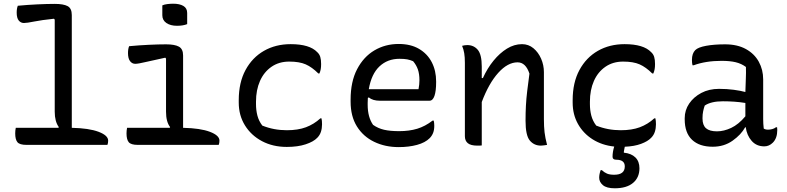

<svg xmlns="http://www.w3.org/2000/svg" viewBox="-20 -781 4240 1035"><path d="M65 -92H295L297 -96Q275 -126 275 -179V-675L271 -680Q204 -673 164.5 -665Q125 -657 109 -657Q92 -657 81 -670.5Q70 -684 70 -713Q70 -735 76 -750Q129 -755 182 -757.5Q235 -760 275 -760Q322 -760 344.5 -748Q367 -736 367 -700V-92Q460 -90 511.5 -70.5Q563 -51 563 -23Q563 -16 562 -10.5Q561 -5 559 0H123Q86 0 74 -14.5Q62 -29 62 -62Q62 -77 65 -92Z M665 -92H895L897 -96Q875 -124 875 -179V-465L871 -470Q804 -456 764.5 -446.5Q725 -437 709 -437Q692 -437 681 -451.5Q670 -466 670 -495Q670 -517 676 -532Q729 -537 782 -539.5Q835 -542 875 -542Q922 -542 944.5 -529.5Q967 -517 967 -482V-92Q1060 -90 1111.5 -70.5Q1163 -51 1163 -23Q1163 -16 1162 -10.5Q1161 -5 1159 0H723Q686 0 674 -14.5Q662 -29 662 -62Q662 -77 665 -92ZM855 -752Q866 -757 882 -759Q898 -761 914 -761Q948 -761 968.5 -749Q989 -737 989 -711V-651Q967 -642 934 -642Q899 -642 877 -657Q855 -672 855 -699Z M1547 -543Q1649 -543 1690 -500Q1702 -489 1706.5 -474Q1711 -459 1711 -436Q1711 -420 1709 -408.5Q1707 -397 1702 -385H1696Q1662 -419 1628 -434Q1594 -449 1539 -449Q1484 -449 1443.5 -421Q1403 -393 1381.5 -344.5Q1360 -296 1360 -233V-220Q1360 -187 1367.5 -158Q1375 -129 1394 -104Q1456 -79 1526 -79Q1586 -79 1629 -95Q1672 -111 1707 -143H1713Q1716 -131 1716 -111Q1716 -89 1710 -70.5Q1704 -52 1690 -38Q1670 -17 1627.5 -3Q1585 11 1526 11Q1451 11 1392.5 -20Q1334 -51 1300.5 -105Q1267 -159 1267 -228V-241Q1267 -336 1303.5 -403.5Q1340 -471 1403 -507Q1466 -543 1547 -543Z M2129 -544Q2194 -544 2239 -517.5Q2284 -491 2307.5 -445.5Q2331 -400 2331 -342V-338Q2331 -290 2322 -264Q2313 -238 2295 -238H2028Q1989 -238 1968 -256L1963 -253Q1962 -241 1962 -227V-216Q1962 -150 1991 -108Q2018 -89 2050.5 -81.5Q2083 -74 2132 -74Q2186 -74 2229 -87Q2272 -100 2312 -131H2318Q2321 -119 2321 -103Q2321 -80 2314.5 -64Q2308 -48 2296 -36Q2272 -12 2228 0Q2184 12 2129 12Q2056 12 1997 -16.5Q1938 -45 1904 -99.5Q1870 -154 1870 -233V-244Q1870 -341 1905 -408Q1940 -475 1998.5 -509.5Q2057 -544 2129 -544ZM2133 -464Q2069 -464 2025.5 -423Q1982 -382 1968 -300H2236Q2241 -325 2241 -348Q2241 -383 2232.5 -407Q2224 -431 2207 -451Q2191 -458 2175 -461Q2159 -464 2133 -464Z M2577 3Q2570 4 2564.5 4Q2559 4 2553 4Q2518 4 2502 -9Q2486 -22 2486 -47V-442Q2486 -473 2482.5 -494Q2479 -515 2471 -534Q2478 -536 2485 -537Q2492 -538 2499 -538Q2534 -538 2555.5 -512.5Q2577 -487 2577 -422V-360H2583Q2607 -413 2640.5 -454Q2674 -495 2713 -519Q2752 -543 2794 -543Q2829 -543 2855.5 -521Q2882 -499 2897 -464.5Q2912 -430 2912 -392V-139Q2912 -98 2915.5 -68Q2919 -38 2929 0Q2921 1 2913 2.5Q2905 4 2896 4Q2859 4 2836 -23.5Q2813 -51 2813 -130Q2813 -173 2815 -211Q2817 -249 2822 -290.5Q2827 -332 2834 -384Q2814 -445 2770 -445Q2717 -445 2666 -388.5Q2615 -332 2577 -231Z M3347 -543Q3449 -543 3490 -500Q3502 -489 3506.5 -474Q3511 -459 3511 -436Q3511 -420 3509 -408.5Q3507 -397 3502 -385H3496Q3462 -419 3428 -434Q3394 -449 3339 -449Q3284 -449 3243.5 -421Q3203 -393 3181.5 -344.5Q3160 -296 3160 -233V-220Q3160 -187 3167.5 -158Q3175 -129 3194 -104Q3256 -79 3326 -79Q3386 -79 3429 -95Q3472 -111 3507 -143H3513Q3516 -131 3516 -111Q3516 -89 3510 -70.5Q3504 -52 3490 -38Q3472 -19 3435.5 -5.5Q3399 8 3348 10Q3346 18 3345 25Q3344 32 3343 37V42Q3383 46 3405 67.5Q3427 89 3427 126Q3427 176 3392.5 205Q3358 234 3294 234Q3250 234 3230 217Q3210 200 3210 177Q3210 158 3218 136H3224Q3238 149 3252.5 155Q3267 161 3291 161Q3348 161 3348 116Q3348 80 3302 80Q3282 80 3282 64Q3282 38 3291 9Q3225 2 3174.5 -30Q3124 -62 3095.5 -113Q3067 -164 3067 -228V-241Q3067 -336 3103.5 -403.5Q3140 -471 3203 -507Q3266 -543 3347 -543Z M4094 -353V-139Q4094 -114 4097 -88Q4106 -82 4120 -82Q4131 -82 4142.5 -85Q4154 -88 4163 -95H4169Q4169 -91 4169.5 -88Q4170 -85 4170 -80Q4170 -36 4146 -12Q4126 8 4100 8Q4058 8 4032 -21.5Q4006 -51 4000 -95H3997Q3975 -55 3929 -22.5Q3883 10 3822 10Q3750 10 3710.5 -27.5Q3671 -65 3671 -138V-144Q3671 -187 3695 -222.5Q3719 -258 3760.5 -280Q3802 -302 3856 -302Q3898 -302 3935.5 -297Q3973 -292 3998 -285Q3999 -325 4000.5 -356.5Q4002 -388 4001 -420Q3977 -438 3946 -445.5Q3915 -453 3870 -453Q3784 -453 3719 -429H3713Q3710 -441 3710 -458Q3710 -493 3728 -511Q3743 -526 3786 -534Q3829 -542 3889 -542Q3955 -542 4001 -516.5Q4047 -491 4070.5 -448Q4094 -405 4094 -353ZM3767 -142Q3767 -106 3786 -89.5Q3805 -73 3845 -73Q3882 -73 3921.5 -91.5Q3961 -110 3998 -154V-226Q3967 -231 3936.5 -233Q3906 -235 3877 -235Q3813 -235 3779 -212Q3774 -198 3770.5 -181.5Q3767 -165 3767 -145Z"/></svg>

Font: Recursive Mn Csl St
Style: Regular
Weight: 400
Monospace: yes
Version: Version 1.079;hotconv 1.0.112;makeotfexe 2.5.65598; ttfautoh